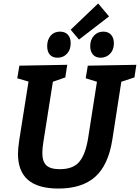

<svg xmlns="http://www.w3.org/2000/svg" viewBox="-20 -1079 809 1111"><path d="M769 -704 758 -631 682 -606 630 -271Q607 -124 531 -56Q455 12 318 12Q200 12 142 -38Q84 -88 84 -190Q84 -217 91 -266L145 -607L80 -626L92 -699L369 -704L358 -631L286 -606L231 -258Q225 -221 225 -193Q225 -144 248.5 -122Q272 -100 326 -100Q403 -100 439 -143Q475 -186 490 -280L541 -606L476 -626L488 -699ZM611 -984 437 -850 389 -907 548 -1059ZM253 -812Q253 -849 273 -872.5Q293 -896 327 -896Q356 -896 372.5 -878.5Q389 -861 389 -829Q389 -791 367.5 -768Q346 -745 313 -745Q284 -745 268.5 -762.5Q253 -780 253 -812ZM502 -812Q502 -849 523.5 -872.5Q545 -896 578 -896Q606 -896 622.5 -878Q639 -860 639 -828Q639 -791 617 -768Q595 -745 562 -745Q534 -745 518 -763Q502 -781 502 -812Z"/></svg>

Font: Bitter Pro
Style: Bold Italic
Weight: 700
Italic angle: -9°
Designer: Sol Matas, and Bitter project Authors
Foundry: Sol Matas
Version: Version 1.010